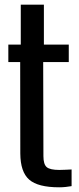

<svg xmlns="http://www.w3.org/2000/svg" viewBox="-20 -790 335 818"><path d="M232 8Q141.5 8 104.2 -24.8Q67 -57.5 66.5 -136L66 -525.5H15.5V-600H68.5V-770H167V-600H273V-525.5H164L165 -124.5Q165 -90 179 -78Q193 -66 233 -66Q248 -66 259.2 -66.8Q270.5 -67.5 285 -68V3Q273 5 260 6.5Q247 8 232 8Z"/></svg>

Font: Big Shoulders Text Thin SemiBold
Style: Regular
Weight: 600
Version: Version 2.002